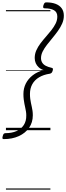

<svg xmlns="http://www.w3.org/2000/svg" viewBox="-50 -1095 557 1615"><path d="M-17 75Q-29 75 -29.5 67Q-30 59 -27 50Q-24 36 -18.5 30.5Q-13 25 -3 25Q49 25 88 8Q127 -9 149.5 -42.5Q172 -76 171 -125Q171 -141 168.5 -156.5Q166 -172 162.5 -188Q159 -204 155.5 -221.5Q152 -239 149.5 -259.5Q147 -280 147 -304Q147 -352 167 -392Q187 -432 225.5 -462Q264 -492 318 -505Q293 -513 276 -528.5Q259 -544 250.5 -564Q242 -584 242 -607Q242 -641 255.5 -671.5Q269 -702 291 -731Q313 -760 337 -787Q361 -814 382.5 -841.5Q404 -869 418 -897Q432 -925 432 -956Q432 -993 404 -1009Q376 -1025 326 -1025Q315 -1025 313.5 -1032.5Q312 -1040 315 -1050Q320 -1064 324.5 -1069.5Q329 -1075 339 -1075Q385 -1075 418 -1062.5Q451 -1050 469 -1025Q487 -1000 487 -963Q487 -929 473 -897Q459 -865 437 -834.5Q415 -804 391 -775Q367 -746 345 -718Q323 -690 309 -662Q295 -634 295 -606Q295 -585 305 -568.5Q315 -552 335 -541.5Q355 -531 383 -525Q392 -523 394.5 -518.5Q397 -514 393 -500Q389 -487 383.5 -482Q378 -477 369 -475Q316 -467 278.5 -444.5Q241 -422 221.5 -386.5Q202 -351 202 -305Q202 -282 204.5 -263.5Q207 -245 210.5 -228.5Q214 -212 217.5 -196Q221 -180 223.5 -163Q226 -146 226 -125Q226 -65 194.5 -20Q163 25 108 50Q53 75 -17 75ZM0 490H374V500H0ZM0 -20H374V0H0ZM0 -505H374V-500H0ZM0 -1010H374V-1000H0Z"/></svg>

Font: Playwrite RO Guides
Style: Regular
Weight: 400
Designer: Veronika Burian, José Scaglione
Foundry: TypeTogether
Version: Version 1.003